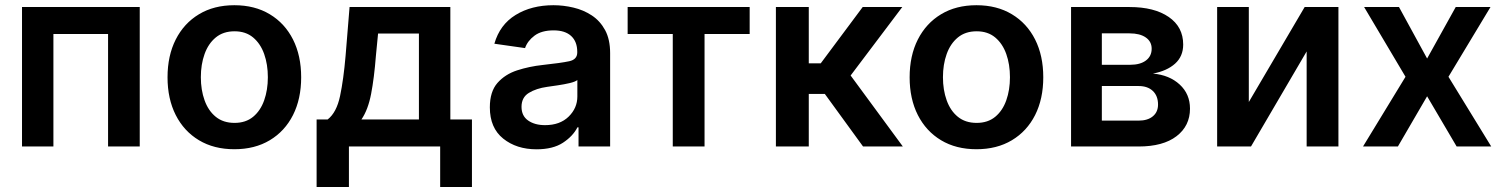

<svg xmlns="http://www.w3.org/2000/svg" viewBox="-20 -573 5883 751"><path d="M66.1 0V-545.5H526.6V0H402.7V-440H188.9V0Z M896.7 10.7Q816.8 10.7 758.2 -24.5Q699.6 -59.7 667.4 -123Q635.3 -186.4 635.3 -270.6Q635.3 -355.1 667.4 -418.5Q699.6 -481.9 758.2 -517.2Q816.8 -552.6 896.7 -552.6Q976.6 -552.6 1035.3 -517.2Q1094.1 -481.9 1126.1 -418.5Q1158 -355.1 1158 -270.6Q1158 -186.4 1126.1 -123Q1094.1 -59.7 1035.3 -24.5Q976.6 10.7 896.7 10.7ZM897.4 -92.3Q941.1 -92.3 970 -116.1Q998.9 -139.9 1013.3 -180.6Q1027.7 -221.2 1027.7 -271Q1027.7 -321 1013.3 -361.7Q998.9 -402.3 970 -426.5Q941.1 -450.6 897.4 -450.6Q853.3 -450.6 824 -426.5Q794.7 -402.3 780.2 -361.7Q765.6 -321 765.6 -271Q765.6 -221.2 780.2 -180.6Q794.7 -139.9 824 -116.1Q853.3 -92.3 897.4 -92.3Z M1218.4 158.4V-105.8H1261.7Q1296.5 -132.8 1310.2 -197.8Q1323.9 -262.8 1331.7 -354.4L1347.3 -545.5H1741.5V-105.8H1826V158.4H1701.7V0H1344.8V158.4ZM1393.8 -105.8H1618.6V-441.8H1458.8L1450.3 -354.4Q1443.5 -267.8 1431.6 -205.8Q1419.7 -143.8 1393.8 -105.8Z M2078.5 11Q2000.4 11 1948.2 -30.9Q1896 -72.8 1896 -153.1Q1896 -214.5 1925.6 -248.4Q1955.3 -282.3 2002.7 -297.8Q2050.1 -313.2 2103 -318.9Q2175.1 -326.7 2206.5 -333.5Q2237.9 -340.2 2237.9 -367.9V-370Q2237.9 -410.2 2214.1 -432.2Q2190.3 -454.2 2145.6 -454.2Q2098.4 -454.2 2070.8 -433.6Q2043.3 -413 2033.7 -384.9L1913.7 -402Q1935 -476.6 1997 -514.6Q2058.9 -552.6 2144.9 -552.6Q2183.9 -552.6 2223 -543.3Q2262.1 -534.1 2294.6 -512.8Q2327.1 -491.5 2346.8 -455.3Q2366.5 -419 2366.5 -365.1V0H2242.9V-74.9H2238.6Q2221.2 -40.5 2182 -14.7Q2142.8 11 2078.5 11ZM2111.9 -83.5Q2170.1 -83.5 2204.2 -116.8Q2238.3 -150.2 2238.3 -195.7V-259.9Q2230.1 -253.2 2208.3 -248Q2186.4 -242.9 2161.9 -239.3Q2137.4 -235.8 2120.4 -233.3Q2077.4 -227.3 2048.7 -209.7Q2019.9 -192.1 2019.9 -155.2Q2019.9 -119.7 2045.8 -101.6Q2071.7 -83.5 2111.9 -83.5Z M2435 -440V-545.5H2912.3V-440H2735.8V0H2611.5V-440Z M3014.9 0V-545.5H3143.5V-325.3H3190.3L3354.4 -545.5H3509.2L3307.2 -277.7L3511.4 0H3355.8L3206.3 -205.6H3143.5V0Z M3799.4 10.7Q3719.5 10.7 3660.9 -24.5Q3602.3 -59.7 3570.1 -123Q3538 -186.4 3538 -270.6Q3538 -355.1 3570.1 -418.5Q3602.3 -481.9 3660.9 -517.2Q3719.5 -552.6 3799.4 -552.6Q3879.3 -552.6 3938 -517.2Q3996.8 -481.9 4028.8 -418.5Q4060.7 -355.1 4060.7 -270.6Q4060.7 -186.4 4028.8 -123Q3996.8 -59.7 3938 -24.5Q3879.3 10.7 3799.4 10.7ZM3800.1 -92.3Q3843.8 -92.3 3872.7 -116.1Q3901.6 -139.9 3916 -180.6Q3930.4 -221.2 3930.4 -271Q3930.4 -321 3916 -361.7Q3901.6 -402.3 3872.7 -426.5Q3843.8 -450.6 3800.1 -450.6Q3756 -450.6 3726.7 -426.5Q3697.4 -402.3 3682.9 -361.7Q3668.3 -321 3668.3 -271Q3668.3 -221.2 3682.9 -180.6Q3697.4 -139.9 3726.7 -116.1Q3756 -92.3 3800.1 -92.3Z M4169.4 0V-545.5H4398.4Q4495 -545.5 4551.5 -506.6Q4608 -467.7 4608 -398.8Q4608 -352.6 4576.2 -324Q4544.4 -295.5 4489.7 -285.2Q4554 -279.5 4594.3 -242.4Q4634.6 -205.3 4634.6 -148.1Q4634.6 -80.6 4582 -40.3Q4529.5 0 4433.6 0ZM4289.8 -101.2H4433.6Q4469.1 -101.2 4489.3 -118.1Q4509.6 -134.9 4509.6 -164.1Q4509.6 -197.8 4489.3 -217.2Q4469.1 -236.5 4433.6 -236.5H4289.8ZM4289.8 -319.6H4400.9Q4440 -319.6 4462.4 -336.5Q4484.7 -353.3 4484.7 -382.5Q4484.7 -410.5 4461.6 -426.5Q4438.6 -442.5 4398.4 -442.5H4289.8Z M4864.7 -174 5083.1 -545.5H5215.2V0H5090.9V-371.8L4873.2 0H4740.8V-545.5H4864.7Z M5452.1 -545.5 5562.1 -344.1 5674 -545.5H5810L5645.6 -272.7L5812.9 0H5677.6L5562.1 -196.4L5447.8 0H5311.4L5477.6 -272.7L5315.7 -545.5Z"/></svg>

Font: Inter UI Semi Bold
Style: Regular
Weight: 600
Designer: Rasmus Andersson
Foundry: rsms
Version: 3.2;8d6f07862